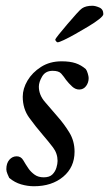

<svg xmlns="http://www.w3.org/2000/svg" viewBox="-20 -641 379 667"><path d="M194 -428Q223 -428 242.5 -421.5Q262 -415 278 -401Q282 -396 285 -385.5Q288 -375 288 -370Q288 -354 279 -342Q270 -330 255 -330Q242 -330 230.5 -340.5Q219 -351 209 -364Q201 -376 192.5 -385.5Q184 -395 163 -395Q138 -395 126.5 -375.5Q115 -356 115 -340Q115 -311 136.5 -286.5Q158 -262 180 -236Q203 -210 221 -180.5Q239 -151 239 -114Q239 -60 199.5 -27Q160 6 98 6Q76 6 53.5 -0.5Q31 -7 12 -23Q10 -27 6 -36.5Q2 -46 2 -53Q2 -74 12.5 -86Q23 -98 38 -98Q53 -98 61 -84Q69 -70 80 -54Q88 -43 100.5 -34Q113 -25 132 -25Q152 -25 162 -35Q172 -45 176 -58.5Q180 -72 180 -82Q180 -108 164 -129Q148 -150 129 -172Q104 -201 81.5 -232Q59 -263 59 -305Q59 -333 75.5 -361Q92 -389 122.5 -408.5Q153 -428 194 -428ZM180 -494Q178 -494 175 -497.5Q172 -501 172 -503Q172 -506 184.5 -521.5Q197 -537 214 -557Q231 -577 245.5 -593Q260 -609 265 -612Q278 -621 301 -621Q311 -621 325 -615Q339 -609 339 -592Q339 -586 324.5 -574.5Q310 -563 287.5 -549.5Q265 -536 242 -523Q219 -510 202 -502Q185 -494 180 -494Z"/></svg>

Font: Amiri
Style: Italic
Weight: 400
Italic angle: 10°
Designer: Khaled Hosny
Version: Version 0.113